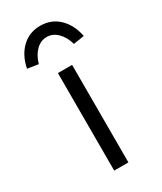

<svg xmlns="http://www.w3.org/2000/svg" viewBox="-191 -822 749 890"><g transform="rotate(-30 183.5 -376.5)"><path d="M145 0V-522H221V0ZM89 -602 31 -611Q44 -676 84 -714.5Q124 -753 183 -753Q242 -753 282 -714.5Q322 -676 335 -611L277 -602Q265 -644 240 -668.5Q215 -693 183 -693Q151 -693 126 -668.5Q101 -644 89 -602Z"/></g></svg>

Font: Lexend Giga Light
Style: Regular
Weight: 300
Version: Version 1.007